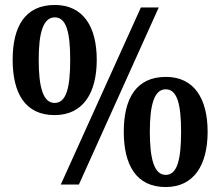

<svg xmlns="http://www.w3.org/2000/svg" viewBox="-20 -744 888 774"><path d="M200 -280C315 -280 370 -369 370 -503C370 -637 315 -724 201 -724C81 -724 31 -637 31 -503C31 -369 81 -280 200 -280ZM225 0H298L620 -714H548ZM200 -329C154 -329 136 -392 136 -503C136 -612 154 -674 201 -674C248 -674 263 -612 263 -503C263 -392 248 -329 200 -329ZM648 10C762 10 817 -79 817 -213C817 -347 762 -434 649 -434C529 -434 479 -347 479 -213C479 -79 529 10 648 10ZM648 -39C602 -39 584 -102 584 -213C584 -322 602 -384 648 -384C695 -384 710 -322 710 -213C710 -102 695 -39 648 -39Z"/></svg>

Font: Noto Serif Bengali SemiCondensed ExtraBold
Style: Regular
Weight: 800
Width: 4
Designer: Juan Bruce, Universal Thirst, Indian Type Foundry and the Monotype Design Team.
Foundry: Monotype Imaging Inc.
Version: Version 2.003